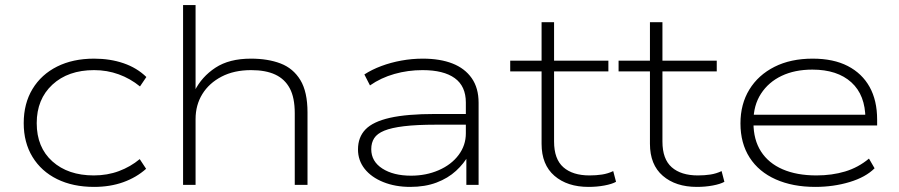

<svg xmlns="http://www.w3.org/2000/svg" viewBox="-20 -725 3526 753"><path d="M349 8Q266 8 204 -22.5Q142 -53 107.5 -109.5Q73 -166 73 -242Q73 -319 107.5 -376Q142 -433 204 -464Q266 -495 349 -495Q412 -495 464.5 -477Q517 -459 554 -423L529 -386Q491 -417 445.5 -433.5Q400 -450 349 -450Q247 -450 185.5 -393Q124 -336 124 -242Q124 -147 185.5 -92Q247 -37 348 -37Q401 -37 446.5 -54Q492 -71 528 -101L553 -63Q515 -29 463.5 -10.5Q412 8 349 8Z M698 0V-705H747V-368H743Q771 -424 825 -459.5Q879 -495 964 -495Q1031 -495 1080.5 -476Q1130 -457 1158 -411Q1186 -365 1186 -284V0H1136V-281Q1136 -342 1116.5 -378.5Q1097 -415 1059.5 -432.5Q1022 -450 965 -450Q898 -450 849 -424.5Q800 -399 773.5 -356Q747 -313 747 -258V0Z M1589 8Q1530 8 1483 -11Q1436 -30 1410 -63Q1384 -96 1384 -139Q1384 -187 1413.5 -217.5Q1443 -248 1509.5 -263Q1576 -278 1687 -278H1822V-236H1690Q1614 -236 1564.5 -230Q1515 -224 1487 -212.5Q1459 -201 1447.5 -183Q1436 -165 1436 -140Q1436 -92 1479.5 -64Q1523 -36 1592 -36Q1651 -36 1700.5 -57.5Q1750 -79 1778.5 -117Q1807 -155 1807 -202V-323Q1807 -387 1763.5 -418.5Q1720 -450 1637 -450Q1580 -450 1527 -435Q1474 -420 1431 -390L1409 -433Q1438 -452 1475.5 -466Q1513 -480 1554.5 -487.5Q1596 -495 1638 -495Q1706 -495 1754.5 -476Q1803 -457 1830 -418.5Q1857 -380 1857 -322V0H1809V-116L1818 -117Q1800 -84 1768.5 -55Q1737 -26 1692 -9Q1647 8 1589 8Z M2288 8Q2205 8 2154.5 -35.5Q2104 -79 2104 -161V-445H1981V-487H2104V-638H2153V-487H2366V-445H2153V-170Q2153 -101 2189.5 -69Q2226 -37 2292 -37Q2318 -37 2341 -40.5Q2364 -44 2385 -54L2396 -12Q2380 -3 2350.5 2.5Q2321 8 2288 8Z M2713 8Q2630 8 2579.5 -35.5Q2529 -79 2529 -161V-445H2406V-487H2529V-638H2578V-487H2791V-445H2578V-170Q2578 -101 2614.5 -69Q2651 -37 2717 -37Q2743 -37 2766 -40.5Q2789 -44 2810 -54L2821 -12Q2805 -3 2775.5 2.5Q2746 8 2713 8Z M3177 8Q3089 8 3022.5 -21.5Q2956 -51 2920 -107Q2884 -163 2884 -241Q2884 -317 2919 -374Q2954 -431 3017.5 -463Q3081 -495 3167 -495Q3249 -495 3305 -466Q3361 -437 3390.5 -384Q3420 -331 3420 -256V-233H2914V-275H3398L3374 -259Q3374 -352 3319 -402Q3264 -452 3166 -452Q3097 -452 3045.5 -427.5Q2994 -403 2964.5 -357.5Q2935 -312 2935 -250V-243Q2935 -177 2964.5 -131Q2994 -85 3049.5 -61Q3105 -37 3182 -37Q3243 -37 3294.5 -52.5Q3346 -68 3388 -103L3410 -65Q3375 -30 3312 -11Q3249 8 3177 8Z"/></svg>

Font: Nunito Sans 10pt Expanded ExtraLight
Style: Regular
Weight: 250
Width: 7
Designer: Vernon Adams
Foundry: Vernon Adams
Version: Version 3.101;gftools[0.9.27]